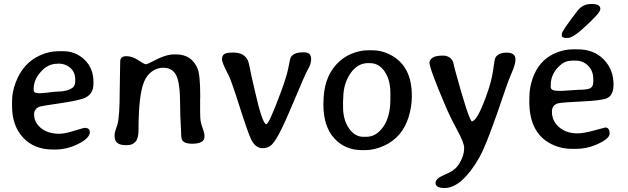

<svg xmlns="http://www.w3.org/2000/svg" viewBox="-20 -739 3130 957"><path d="M147.9 -296.9V-289.1Q147.9 -274.4 174.8 -274.4H186.5L189.5 -274.9L213.4 -276.9Q251 -282.2 262.2 -282.2Q315.4 -282.2 342.3 -302.2Q355 -312 355 -336.9V-342.3Q355 -378.9 330.8 -400.4Q306.6 -421.9 272.9 -421.9H269.5L266.6 -421.4Q219.2 -421.4 183.6 -381.3Q147.9 -341.3 147.9 -296.9ZM254.4 6.3H243.7Q150.4 6.3 95.2 -53Q40 -112.3 40 -211.4V-232.9Q40 -280.3 58.6 -329.1Q96.2 -426.8 181.2 -463.9Q226.1 -483.9 272.5 -483.9H293.5Q357.4 -483.9 401.6 -441.2Q445.8 -398.4 445.8 -331.1V-321.3Q445.8 -273.4 407.7 -253.4Q381.3 -239.3 284.7 -225.1Q188 -210.9 179.2 -208Q149.9 -197.8 149.9 -168.9Q149.9 -128.9 184.1 -100.6Q218.3 -72.3 275.9 -72.3Q302.7 -72.3 349.1 -86.9Q395.5 -101.6 402.8 -101.6Q427.7 -101.6 427.7 -80.1Q427.7 -51.3 371.6 -22.5Q315.4 6.3 254.4 6.3Z M999.5 -58.6Q999.5 -22.5 936.5 -22.5Q900.9 -22.5 888.7 -39.6Q882.8 -47.9 882.8 -78.6L881.3 -109.9Q877.9 -161.1 877.9 -212.9Q877.9 -324.7 858.6 -363Q839.4 -401.4 793.9 -401.4Q763.7 -401.4 738 -383.3Q712.4 -365.2 698.7 -333Q670.4 -267.1 670.4 -89.4Q670.4 -48.8 655 -32.2Q639.6 -15.6 615.7 -15.6H606Q551.3 -15.6 551.3 -59.1V-70.8Q551.3 -76.2 557.1 -94.2L564.9 -116.7Q576.7 -156.2 576.7 -286.1L579.1 -431.2Q579.1 -459 609.4 -459Q639.6 -459 669.2 -439Q698.7 -418.9 706.8 -418.9Q714.8 -418.9 735.4 -430.2Q804.2 -467.8 845.7 -467.8H858.4Q933.1 -467.8 963.4 -400.4Q978 -368.7 978 -263.7V-260.3Q978 -251.5 977.5 -242.7Q977.5 -218.8 977.5 -217.8Q977.5 -208.5 977.5 -199.7Q977.5 -192.9 977.5 -186.5Q977.5 -148.9 980 -135.3Q983.4 -116.7 991.2 -96.7Q999.5 -74.7 999.5 -58.6Z M1288.1 -0.5Q1252.4 -0.5 1231 -45.9Q1214.8 -80.1 1173.6 -209.7Q1132.3 -339.4 1119.1 -364.3Q1086.4 -426.3 1086.4 -443.6Q1086.4 -460.9 1097.2 -469Q1107.9 -477.1 1142.6 -477.1Q1198.2 -477.1 1216.3 -436Q1219.7 -428.7 1227.1 -390.9Q1234.4 -353 1241.7 -324.2L1251.5 -281.2Q1288.1 -120.1 1307.6 -120.1Q1320.8 -120.1 1381.8 -284.7Q1409.7 -359.9 1417.7 -403.1Q1425.8 -446.3 1428.2 -451.2Q1442.4 -478 1487.8 -478H1497.6Q1530.8 -478 1530.8 -444.3Q1530.8 -420.4 1516.1 -395.5Q1501.5 -370.6 1448 -242.4Q1394.5 -114.3 1369.1 -68.6Q1343.8 -22.9 1327.4 -11.7Q1311 -0.5 1288.1 -0.5Z M1689.9 -206.1Q1689.9 -142.1 1719.2 -99.6Q1748.5 -57.1 1791 -57.1H1805.7Q1856 -57.1 1890.9 -107.9Q1925.8 -158.7 1925.8 -243.2V-275.4Q1925.8 -340.8 1897.2 -382.6Q1868.7 -424.3 1823.7 -424.3H1814Q1761.7 -424.3 1726.3 -372.6Q1690.9 -320.8 1690.9 -249L1689.9 -237.8ZM1800.3 9.3H1784.7Q1699.2 9.3 1645.5 -50.3Q1591.8 -109.9 1591.8 -219.2L1592.3 -227.5Q1592.3 -347.7 1655.8 -417Q1689 -453.6 1731.7 -470.9Q1774.4 -488.3 1813 -488.3H1836.9Q1879.9 -488.3 1919.4 -469.2Q2032.7 -414.6 2032.7 -263.2V-255.4Q2032.2 -206.1 2016.6 -155.3Q1985.4 -55.2 1896.5 -13.7Q1847.2 9.3 1800.3 9.3Z M2293.5 -2Q2293.5 -27.3 2258.8 -91.1Q2224.1 -154.8 2200.7 -210Q2120.6 -397.9 2120.6 -427.2Q2120.6 -440.4 2136 -451.2Q2151.4 -461.9 2187.5 -461.9Q2223.6 -461.9 2238.3 -431.2Q2239.7 -427.7 2248.5 -388.7Q2314.9 -146 2331.5 -134.3Q2356.9 -134.3 2400.9 -252.9Q2430.7 -333.5 2437.7 -388.2Q2444.8 -442.9 2449.2 -451.2Q2462.9 -476.6 2506.1 -476.6Q2549.3 -476.6 2549.3 -442.9Q2549.3 -418.9 2531.7 -378.9Q2514.2 -338.9 2498.5 -292Q2409.2 -24.4 2369.1 46.1Q2329.1 116.7 2284.7 157.5Q2240.2 198.2 2195.6 198.2Q2150.9 198.2 2150.9 172.9Q2150.9 150.4 2196.5 131.8Q2242.2 113.3 2260.3 88.9Q2293.5 44.4 2293.5 -2Z M2937 -330.1V-345.7Q2937 -385.7 2911.4 -411.4Q2885.7 -437 2848.6 -437H2834.5Q2827.6 -436 2824.7 -436Q2790 -436 2757.6 -399.4Q2725.1 -362.8 2725.1 -314.5V-305.2Q2725.1 -286.1 2762.7 -286.1H2784.7L2788.1 -286.6L2865.2 -291.5Q2909.7 -291.5 2923.3 -300Q2937 -308.6 2937 -330.1ZM2809.1 -549.8H2801.3Q2779.8 -549.8 2779.8 -564.9L2780.3 -567.4V-569.8Q2780.3 -584.5 2858.4 -685.1Q2884.8 -719.2 2926.3 -719.2H2929.2Q2972.2 -719.2 2972.2 -695.3V-692.9Q2972.2 -673.3 2879.4 -590.8Q2833 -549.8 2809.1 -549.8ZM2851.1 2.9H2828.6Q2785.2 2.9 2744.1 -13.7Q2618.2 -64.5 2618.2 -233.4L2618.7 -245.1V-256.3Q2618.7 -300.3 2634.3 -346.7Q2665 -436 2742.2 -471.7Q2788.6 -493.2 2835.9 -493.2H2858.4Q2940.4 -493.2 2989.3 -442.6Q3038.1 -392.1 3038.1 -317.9Q3038.1 -263.2 3004.4 -249Q2977.5 -237.8 2878.7 -233.2Q2779.8 -228.5 2762.2 -224.1Q2731 -216.3 2731 -182.1Q2731 -136.2 2766.8 -105.2Q2802.7 -74.2 2857.4 -74.2Q2888.7 -74.2 2941.9 -88.9Q2995.1 -103.5 2996.6 -103.5Q3018.6 -103.5 3018.6 -73.2Q3018.6 -49.3 2963.6 -23.2Q2908.7 2.9 2851.1 2.9Z"/></svg>

Font: Averia Gruesa Libre
Style: Regular
Weight: 500
Italic angle: -1.70001°
Version: Version 1.001